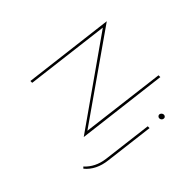

<svg xmlns="http://www.w3.org/2000/svg" viewBox="-193 -978 1424 1424"><g transform="rotate(45 519.5 -265.5)"><path d="M757 -702 670 13H669L196 -660L115 0H96L183 -713H184L656 -38L738 -702ZM822 171Q888 111 901 12L949 -378H968L921 6Q908 121 834 182ZM947 -500Q948 -510 955.5 -517Q963 -524 973 -524Q981 -524 987.5 -518Q994 -512 993 -504Q993 -494 985.5 -487Q978 -480 968 -480Q959 -480 953 -486.5Q947 -493 947 -500Z"/></g></svg>

Font: Josefin Sans Thin
Style: Italic
Weight: 200
Italic angle: -7°
Designer: Santiago Orozco
Foundry: Typemade
Version: Version 2.000